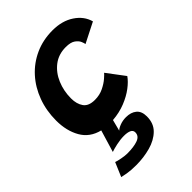

<svg xmlns="http://www.w3.org/2000/svg" viewBox="-235 -645 996 996"><g transform="rotate(-45 263.0 -147.0)"><path d="M157 254.5Q118 254.5 91.8 249.8Q65.5 245 58 243L91 165.5Q103 170 127.2 174.5Q151.5 179 166.5 179Q215.5 179 244.8 168.2Q274 157.5 274 130.5Q274 115 259.2 108.2Q244.5 101.5 219.5 101.5Q193 101.5 163.5 108Q134 114.5 119.5 120L156 -1.5Q89 -18 57.8 -72.8Q26.5 -127.5 26.5 -203Q26.5 -275.5 49.8 -338.2Q73 -401 115.5 -448Q158 -495 216.2 -521.2Q274.5 -547.5 344.5 -547.5Q414.5 -547.5 463 -515.2Q511.5 -483 525.5 -432L415 -376Q414.5 -382.5 408.5 -397.2Q402.5 -412 384.8 -424.8Q367 -437.5 331.5 -437.5Q278 -437.5 240.2 -408.2Q202.5 -379 182.5 -331.5Q162.5 -284 162.5 -229.5Q162.5 -189 180.8 -162.8Q199 -136.5 245 -136.5Q280 -136.5 308.5 -150.5Q337 -164.5 355.2 -180.5Q373.5 -196.5 378 -202.5L451 -105.5Q434.5 -81.5 403.5 -58Q372.5 -34.5 330 -17.5Q287.5 -0.5 237 3.5L221 65.5Q230 56 250.8 48.2Q271.5 40.5 295 40.5Q331 40.5 353 58.5Q375 76.5 375 114.5Q375 165.5 343.5 196.2Q312 227 262 240.8Q212 254.5 157 254.5Z"/></g></svg>

Font: Grandstander SemiBold
Style: Italic
Weight: 600
Italic angle: -15°
Designer: Tyler Finck
Foundry: Etcetera Type Co
Version: Version 1.200; ttfautohint (v1.8.3)